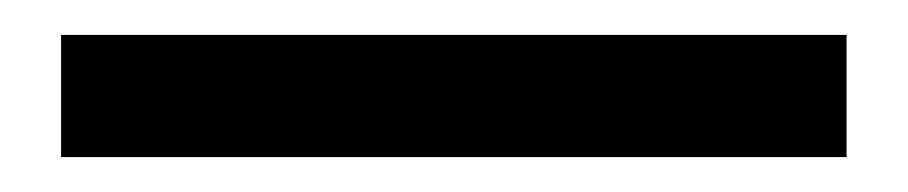

<svg xmlns="http://www.w3.org/2000/svg" viewBox="-20 -20 520 110"><path d="M465 0V70H15V0Z"/></svg>

Font: Plus Jakarta Display Light
Style: Regular
Weight: 300
Designer: Gumpita Rahayu
Foundry: Tokotype Studio
Version: Version 1.000;hotconv 1.0.109;makeotfexe 2.5.65596